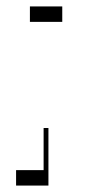

<svg xmlns="http://www.w3.org/2000/svg" viewBox="-20 -446 284 597"><path d="M30 83H115.6V-48H130.6V131H30ZM73 -426H173.6V-378H73Z"/></svg>

Font: Facade Sud
Style: Regular
Weight: 100
Designer: Éléonore Fines
Foundry: Velvetyne Type Foundry
Version: Version 1.001;Glyphs 3.2 (3202)